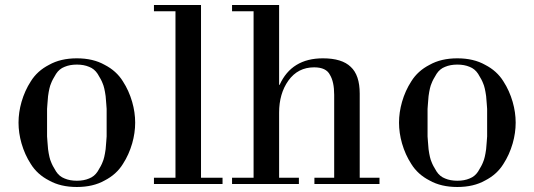

<svg xmlns="http://www.w3.org/2000/svg" viewBox="-20 -735 2134 767"><path d="M66 -328Q79 -373 103 -410Q129 -452 176 -476Q222 -502 287 -502Q352 -502 398 -476Q445 -452 471 -410Q495 -373 508 -328Q520 -286 520 -245Q520 -204 508 -162Q495 -117 471 -80Q445 -38 398 -14Q352 12 287 12Q222 12 176 -14Q129 -38 103 -80Q79 -117 66 -162Q54 -204 54 -245Q54 -286 66 -328ZM168 -245V-190Q168 -188 169.5 -169.5Q171 -151 172 -139Q177 -103 184 -88Q189 -74 204 -50Q217 -30 238 -22Q259 -13 287 -13Q315 -13 336 -22Q357 -30 370 -50Q385 -74 390 -88Q397 -103 402 -139Q403 -151 404.5 -169.5Q406 -188 406 -190V-245V-300Q406 -302 404.5 -320.5Q403 -339 402 -351Q397 -387 390 -402Q385 -416 370 -440Q357 -460 336 -468Q315 -477 287 -477Q259 -477 238 -468Q217 -460 204 -440Q189 -416 184 -402Q177 -387 172 -351Q171 -339 169.5 -320.5Q168 -302 168 -300Z M595 -690V-715H783V-25H869V0H595V-25H681V-690Z M907 -25H993V-690H907V-715H1095V-396H1097Q1145 -502 1270 -502Q1346 -502 1381 -468Q1417 -435 1417 -361V-25H1496V0H1236V-25H1315V-356Q1315 -408 1298 -436Q1283 -466 1235 -466Q1170 -466 1132 -413Q1095 -361 1095 -285V-25H1174V0H907Z M1586 -328Q1599 -373 1623 -410Q1649 -452 1696 -476Q1742 -502 1807 -502Q1872 -502 1918 -476Q1965 -452 1991 -410Q2015 -373 2028 -328Q2040 -286 2040 -245Q2040 -204 2028 -162Q2015 -117 1991 -80Q1965 -38 1918 -14Q1872 12 1807 12Q1742 12 1696 -14Q1649 -38 1623 -80Q1599 -117 1586 -162Q1574 -204 1574 -245Q1574 -286 1586 -328ZM1688 -245V-190Q1688 -188 1689.5 -169.5Q1691 -151 1692 -139Q1697 -103 1704 -88Q1709 -74 1724 -50Q1737 -30 1758 -22Q1779 -13 1807 -13Q1835 -13 1856 -22Q1877 -30 1890 -50Q1905 -74 1910 -88Q1917 -103 1922 -139Q1923 -151 1924.5 -169.5Q1926 -188 1926 -190V-245V-300Q1926 -302 1924.5 -320.5Q1923 -339 1922 -351Q1917 -387 1910 -402Q1905 -416 1890 -440Q1877 -460 1856 -468Q1835 -477 1807 -477Q1779 -477 1758 -468Q1737 -460 1724 -440Q1709 -416 1704 -402Q1697 -387 1692 -351Q1691 -339 1689.5 -320.5Q1688 -302 1688 -300Z"/></svg>

Font: Bailleul Roman
Style: Roman
Weight: 400
Version: Version 1